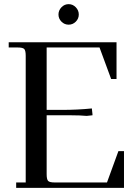

<svg xmlns="http://www.w3.org/2000/svg" viewBox="-20 -906 673 926"><path d="M22 -677V-702H542V-525H516L460 -677H205V-376H280Q353 -376 423 -383L426 -355V-350L398 -347Q368 -350 321 -350H205V-66Q205 -41 212 -33.5Q219 -26 244 -26H496L551 -177H578V0H58V-26H104V-637Q104 -662 97 -669.5Q90 -677 65 -677ZM276.5 -801.5Q262 -816 262 -836Q262 -856 276.5 -871Q291 -886 311 -886Q331 -886 345.5 -871Q360 -856 360 -836Q360 -816 345.5 -801.5Q331 -787 311 -787Q291 -787 276.5 -801.5Z"/></svg>

Font: Dihjauti
Style: Bold
Weight: 700
Designer: T. Christopher White
Version: Version 3.0.0